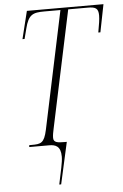

<svg xmlns="http://www.w3.org/2000/svg" viewBox="-61 -757 646 1009"><g transform="rotate(-5 262.0 -252.0)"><path d="M210 210H220L269 -10H258C221 -10 199 -12 199 -37C199 -52 202 -66 206 -85L337 -703H441C482 -703 496 -694 496 -657C496 -636 492 -613 484 -568H495L524 -714H120L84 -568H95L109 -622C127 -694 150 -703 212 -703H296L165 -83C150 -13 132 -10 84 -10H71L70 0H175C208 0 236 9 236 65C236 96 224 141 210 210Z"/></g></svg>

Font: Noto Serif Display ExtraCondensed ExtraLight
Style: Italic
Weight: 200
Width: 2
Italic angle: -12°
Designer: Monotype Design Team
Foundry: Monotype Imaging Inc.
Version: Version 2.009